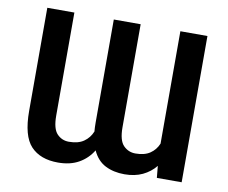

<svg xmlns="http://www.w3.org/2000/svg" viewBox="-79 -811 1094 920"><g transform="rotate(10 468.5 -351.0)"><path d="M425.8 -78.8Q400.6 -37.3 358.8 -13.7Q317.1 9.9 257.8 9.9Q171.5 9.9 125.4 -39.2Q79.2 -88.4 79.2 -210.2V-711.6H210.9V-210.2Q210.9 -146.3 234.4 -121.8Q257.8 -97.3 291.9 -97.3Q337.4 -97.3 364.5 -116.3Q391.7 -135.3 404.5 -166.9Q402.7 -187.5 402.7 -210.2V-711.6H533.4V-210.2Q533.4 -146.3 557.5 -121.8Q581.7 -97.3 615.8 -97.3Q660.2 -97.3 687 -115.6Q713.8 -133.9 726.6 -164.8V-711.6H858.3V0H737.6L732.2 -57.5Q706.7 -25.9 669 -8Q631.4 9.9 581.3 9.9Q528.1 9.9 487.9 -10.5Q447.8 -30.9 425.8 -78.8Z"/></g></svg>

Font: Inter UI Semi Bold
Style: Regular
Weight: 600
Designer: Rasmus Andersson
Foundry: rsms
Version: 3.2;8d6f07862